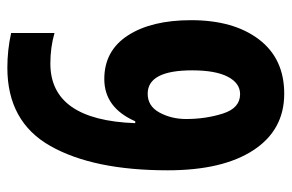

<svg xmlns="http://www.w3.org/2000/svg" viewBox="-152 -612 774 509"><g transform="rotate(90 234.5 -357.0)"><path d="M159 10Q112 10 67 0V-115Q105 -104 148 -104Q298 -104 306 -329H301Q265 -247 189 -247Q114 -247 73.5 -309.5Q33 -372 33 -477Q33 -590 84 -657Q135 -724 228 -724Q324 -724 377.5 -642.5Q431 -561 431 -415Q431 -218 366.5 -104Q302 10 159 10ZM166 -480Q166 -362 228 -362Q261 -362 278 -393.5Q295 -425 295 -464Q295 -516 280.5 -561.5Q266 -607 229 -607Q200 -607 183 -574.5Q166 -542 166 -480Z"/></g></svg>

Font: Noto Sans Arabic Cond
Style: Bold
Weight: 700
Width: 3
Designer: Nadine Chahine
Foundry: Monotype Imaging Inc.
Version: Version 1.001